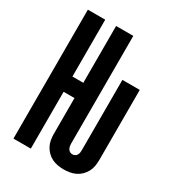

<svg xmlns="http://www.w3.org/2000/svg" viewBox="-180 -838 859 948"><g transform="rotate(30 250.0 -363.5)"><path d="M330 8Q313 8 296 5Q279 2 263.5 -5.5Q248 -13 235.5 -25.5Q223 -38 215 -53Q207 -68 204 -85.5Q201 -103 201 -120V-324H139V0H40V-735H139V-411H201V-735H299V-120Q299 -113 300.5 -105.5Q302 -98 306 -91.5Q310 -85 316.5 -81.5Q323 -78 330 -78Q338 -78 344.5 -81.5Q351 -85 355 -91.5Q359 -98 360 -105.5Q361 -113 361 -120V-520H460V-120Q460 -103 457 -85.5Q454 -68 446 -53Q438 -38 425.5 -25.5Q413 -13 397.5 -5.5Q382 2 365 5Q348 8 330 8Z"/></g></svg>

Font: Iosevka Term Semibold
Style: Regular
Weight: 600
Monospace: yes
Designer: Belleve Invis
Foundry: Belleve Invis
Version: Version 31.4.0